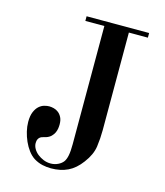

<svg xmlns="http://www.w3.org/2000/svg" viewBox="-108 -782 754 878"><g transform="rotate(15 269.5 -343.0)"><path d="M399 -678V-223V-216Q399 -177 393.5 -137.5Q388 -98 357 -57Q329 -19 294.5 -2.5Q260 14 215 14Q195 14 174.5 9.5Q154 5 134 -7Q117 -18 103.5 -36Q90 -54 80.5 -75.5Q71 -97 65.5 -120Q60 -143 60 -165Q60 -194 68 -212.5Q76 -231 87.5 -241Q99 -251 112 -254.5Q125 -258 135 -258Q145 -258 157 -255Q169 -252 179 -244Q189 -236 195.5 -223Q202 -210 202 -190Q202 -181 200.5 -171Q199 -161 194.5 -151Q190 -141 181 -132Q172 -123 157 -118Q151 -116 144 -114.5Q137 -113 131.5 -109.5Q126 -106 122 -99Q118 -92 118 -80Q118 -66 125.5 -53Q133 -40 145.5 -30Q158 -20 174 -13.5Q190 -7 208 -7Q226 -7 242 -14.5Q258 -22 267 -34Q275 -45 279 -65Q283 -85 283 -118V-678H193V-700H489V-678Z"/></g></svg>

Font: EIisabethische
Style: Book
Weight: 400
Designer: Salychow
Version: Version 1.3